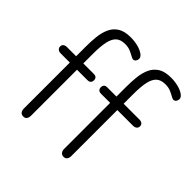

<svg xmlns="http://www.w3.org/2000/svg" viewBox="-167 -773 926 926"><g transform="rotate(45 296.0 -310.5)"><path d="M93 -378H30Q19 -378 12 -372.5Q5 -367 5 -357Q5 -347 12 -341Q19 -335 30 -335H93V-22Q93 -8 99.5 0Q106 8 118 8Q130 8 136 0Q142 -8 142 -22V-335H213Q225 -335 230.5 -341Q236 -347 236 -357Q236 -367 230.5 -372.5Q225 -378 213 -378H142V-443Q142 -495 149 -526.5Q156 -558 172.5 -572.5Q189 -587 218 -587Q240 -587 255 -580.5Q270 -574 280.5 -568Q291 -562 297 -561Q307 -561 312 -568.5Q317 -576 317 -584Q317 -596 302.5 -606.5Q288 -617 264.5 -623Q241 -629 215 -629Q173 -629 148.5 -613.5Q124 -598 112 -571.5Q100 -545 96.5 -512.5Q93 -480 93 -445ZM368 -378H305Q294 -378 288.5 -372.5Q283 -367 283 -357Q283 -347 288.5 -341Q294 -335 305 -335H368V-22Q368 -8 374.5 0Q381 8 393 8Q405 8 411 0Q417 -8 417 -22V-335H524Q536 -335 543 -341Q550 -347 550 -357Q550 -367 543 -372.5Q536 -378 524 -378H417V-443Q417 -495 424 -526.5Q431 -558 447.5 -572.5Q464 -587 493 -587Q515 -587 530 -580.5Q545 -574 555 -568Q565 -562 572 -561Q582 -561 587 -568.5Q592 -576 592 -584Q592 -596 577.5 -606.5Q563 -617 539.5 -623Q516 -629 490 -629Q448 -629 423.5 -613.5Q399 -598 387 -571.5Q375 -545 371.5 -512.5Q368 -480 368 -445Z"/></g></svg>

Font: Beiruti Light
Style: Regular
Weight: 300
Designer: Arlette Boutros
Foundry: Boutros
Version: Version 1.41